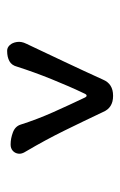

<svg xmlns="http://www.w3.org/2000/svg" viewBox="83 -920 344 551"><g transform="rotate(90 255.5 -645.0)"><path d="M126 -493Q117 -493 110 -500.5Q103 -508 101 -521Q99 -534 106 -548Q132 -603 158 -658Q184 -713 209 -768Q221 -797 255 -797H256Q290 -797 302 -768Q328 -713 355 -658Q382 -603 415 -547Q423 -535 421.5 -525Q420 -515 413 -509Q406 -503 396 -503H394Q378 -503 360.5 -509.5Q343 -516 338 -532Q323 -579 302.5 -625Q282 -671 260 -717Q258 -721 255 -721Q252 -721 250 -717Q228 -671 207.5 -620Q187 -569 172 -522Q168 -506 156 -499.5Q144 -493 127 -493Z"/></g></svg>

Font: Winky Sans Light
Style: Regular
Weight: 300
Designer: Simon Atzbach
Foundry: typofactur
Version: Version 1.205